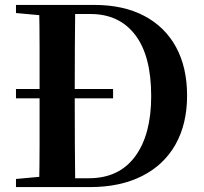

<svg xmlns="http://www.w3.org/2000/svg" viewBox="-20 -761 829 781"><path d="M440 -361H45V-399H440ZM45 0V-33L198 -47H213V0ZM139 0Q141 -85 141 -173.5Q141 -262 141 -359V-390Q141 -480 141 -567Q141 -654 139 -741H286Q285 -656 284.5 -568.5Q284 -481 284 -390V-359Q284 -263 284.5 -175Q285 -87 286 0ZM213 0V-36H342Q464 -36 529.5 -124.5Q595 -213 595 -370Q595 -534 530 -619Q465 -704 348 -704H213V-741H363Q482 -741 566.5 -696.5Q651 -652 696 -569.5Q741 -487 741 -372Q741 -257 694 -173.5Q647 -90 558 -45Q469 0 346 0ZM45 -708V-741H213V-694H198Z"/></svg>

Font: Noto Serif JP ExtraLight
Style: Bold
Weight: 700
Version: Version 2.003-H1;hotconv 1.1.1;makeotfexe 2.6.0